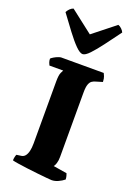

<svg xmlns="http://www.w3.org/2000/svg" viewBox="-184 -1071 797 1140"><g transform="rotate(20 214.5 -501.0)"><path d="M298 0Q291 0 266 -2.5Q241 -5 207 -8.5Q173 -12 138.5 -16.5Q104 -21 78 -25Q52 -29 43 -32Q43 -42 45.5 -53.5Q48 -65 51 -70L80 -74Q95 -76 104.5 -87.5Q114 -99 119 -119.5Q124 -140 124 -169V-559Q124 -600 131.5 -616Q139 -632 141 -635H54Q51 -640 47 -651Q43 -662 43 -675Q49 -681 61 -688Q73 -695 85.5 -699.5Q98 -704 103 -704H372Q375 -698 380 -686.5Q385 -675 386 -652L343 -639Q332 -636 322 -629.5Q312 -623 305.5 -606Q299 -589 299 -553V-147Q299 -123 293.5 -106Q288 -89 282 -83L368 -69Q370 -65 373 -53.5Q376 -42 376 -32Q360 -19 339 -9.5Q318 0 298 0ZM215 -766Q198 -766 170.5 -793.5Q143 -821 108.5 -867Q74 -913 35 -966Q41 -978 51 -988Q61 -998 73 -1002L216 -891L356 -1002Q368 -998 378.5 -987.5Q389 -977 393 -967Q354 -914 319.5 -868Q285 -822 258.5 -794Q232 -766 215 -766Z"/></g></svg>

Font: Texturina 12pt Black
Style: Regular
Weight: 900
Designer: Guillermo Torres Carreño
Foundry: Omnibus-Type
Version: Version 1.002